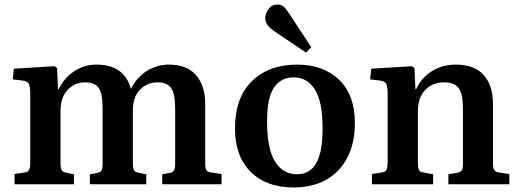

<svg xmlns="http://www.w3.org/2000/svg" viewBox="-20 -810 2284 844"><path d="M44 0V-45L88 -52Q103 -54 108 -63.5Q113 -73 113 -99V-395Q113 -429 107 -441Q101 -453 79 -456L36 -461L41 -508L219 -519L231 -511L235 -418H238Q262 -468 306.5 -497Q351 -526 404 -526Q526 -526 556 -419Q579 -468 623.5 -497Q668 -526 723 -526Q801 -526 841.5 -480Q882 -434 882 -352V-92Q882 -70 887.5 -61.5Q893 -53 913 -51L954 -45V0H693V-44L722 -49Q739 -52 744.5 -60.5Q750 -69 750 -92V-333Q750 -398 732 -423Q714 -448 673 -448Q626 -448 595 -415.5Q564 -383 564 -324V-95Q564 -74 568 -64Q572 -54 588 -51L623 -44V0H375V-44L403 -49Q421 -52 426 -60.5Q431 -69 431 -92V-333Q431 -399 414 -423.5Q397 -448 354 -448Q308 -448 277 -414.5Q246 -381 246 -323V-95Q246 -72 250.5 -63Q255 -54 270 -51L305 -44V0Z M1271 14Q1151 14 1082 -54.5Q1013 -123 1013 -245Q1013 -381 1087.5 -453.5Q1162 -526 1287 -526Q1401 -526 1470.5 -459.5Q1540 -393 1540 -269Q1540 -181 1507 -117.5Q1474 -54 1414 -20Q1354 14 1271 14ZM1285 -44Q1342 -44 1370 -92.5Q1398 -141 1398 -246Q1398 -364 1364 -417Q1330 -470 1271 -470Q1215 -470 1184.5 -425Q1154 -380 1154 -276Q1154 -157 1188.5 -100.5Q1223 -44 1285 -44ZM1325 -579 1184 -674Q1166 -686 1156 -700Q1146 -714 1146 -730Q1146 -750 1160 -770Q1174 -790 1201 -790Q1214 -790 1224 -783Q1234 -776 1246 -758L1348 -603Z M1615 0V-45L1659 -52Q1674 -54 1679 -63.5Q1684 -73 1684 -99V-395Q1684 -429 1678 -441Q1672 -453 1650 -456L1607 -461L1612 -508L1790 -519L1802 -511L1806 -418H1809Q1833 -469 1879 -497.5Q1925 -526 1983 -526Q2065 -526 2106 -480.5Q2147 -435 2147 -352V-92Q2147 -70 2153 -61.5Q2159 -53 2178 -51L2219 -45V0H1951V-44L1987 -50Q2004 -53 2009.5 -61Q2015 -69 2015 -92V-331Q2015 -397 1996.5 -422.5Q1978 -448 1932 -448Q1881 -448 1849 -414.5Q1817 -381 1817 -320V-95Q1817 -72 1821.5 -63Q1826 -54 1841 -52L1884 -44V0Z"/></svg>

Font: Literata 36pt SemiBold
Style: Regular
Weight: 600
Designer: Latin by Veronika Burian and Jose Scaglione. Greek by Irene Vlachou. Cyrillic by Vera Evstafieva.
Foundry: TypeTogether
Version: Version 3.002